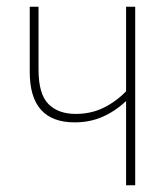

<svg xmlns="http://www.w3.org/2000/svg" viewBox="-20 -548 498 568"><path d="M68 -528V-335Q68 -186 201 -186Q246 -186 283.5 -202.5Q321 -219 353 -249V0H380V-528H353V-278Q323 -247 286 -229Q249 -211 204 -211Q152 -211 123 -240.5Q94 -270 94 -342V-528Z"/></svg>

Font: Noto Sans Display SemiCondensed Thin
Style: Regular
Weight: 250
Width: 4
Designer: Monotype Design team
Foundry: Monotype Imaging Inc.
Version: 1.000